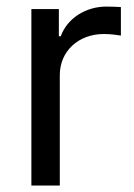

<svg xmlns="http://www.w3.org/2000/svg" viewBox="-20 -574 416 594"><path d="M77.1 0H165V-341.8C165 -415.5 222.7 -468.8 301.3 -468.8C324.7 -468.8 348.6 -464.8 354 -463.9V-552.2C343.8 -552.7 322.3 -553.7 309.6 -553.7C244.6 -553.7 188 -517.1 168 -461.9H162.1V-545.9H77.1Z"/></svg>

Font: Raveo
Style: Regular
Weight: 400
Designer: Jakub Foglar, Rasmus Andersson (Inter)
Foundry: Jakubfoglar.com
Version: Version 1.100;Glyphs 3.2.3 (3260)